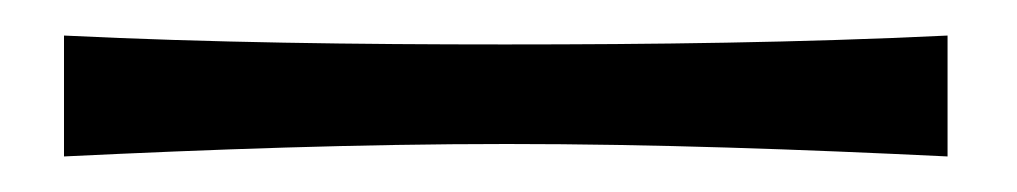

<svg xmlns="http://www.w3.org/2000/svg" viewBox="-20 -89 572 108"><path d="M16 -1C99 -5 182 -8 265 -8C348 -8 430 -5 513 -1V-69C430 -65 347 -64 264 -64C181 -64 98 -65 16 -69Z"/></svg>

Font: Ruslan Display
Style: Regular
Weight: 400
Designer: Denis Masharov, Vladimir Rabdu
Foundry: Denis Masharov, Vladimir Rabdu
Version: Version 1.001